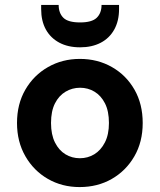

<svg xmlns="http://www.w3.org/2000/svg" viewBox="-20 -747 648 779"><path d="M303 12Q232 12 174.5 -21Q117 -54 83 -113Q49 -172 49 -248Q49 -325 83 -383.5Q117 -442 175 -475Q233 -508 304 -508Q376 -508 434 -475Q492 -442 525.5 -383.5Q559 -325 559 -248Q559 -171 525 -112.5Q491 -54 433.5 -21Q376 12 303 12ZM304 -105Q336 -105 362.5 -121Q389 -137 405.5 -169Q422 -201 422 -248Q422 -296 406 -327.5Q390 -359 363.5 -375Q337 -391 305 -391Q273 -391 246 -375Q219 -359 203 -327.5Q187 -296 187 -248Q187 -201 203 -169Q219 -137 245.5 -121Q272 -105 304 -105ZM305 -555Q256 -555 220.5 -574Q185 -593 166 -627.5Q147 -662 147 -710V-727H218Q218 -694 237 -675Q256 -656 305 -656Q353 -656 372.5 -675Q392 -694 392 -727H463V-710Q463 -662 443.5 -627Q424 -592 388.5 -573.5Q353 -555 305 -555Z"/></svg>

Font: DM Sans 24pt
Style: Bold
Weight: 700
Designer: Colophon Foundry, Jonny Pinhorn
Foundry: Colophon Foundry
Version: Version 4.004;gftools[0.9.30]